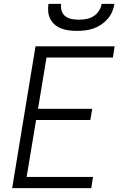

<svg xmlns="http://www.w3.org/2000/svg" viewBox="-20 -975 640 995"><path d="M43 0 164 -735H574L565 -677H221L177 -411H458L448 -353H167L118 -58H462L453 0ZM379 -815Q358 -815 337.5 -817.5Q317 -820 298.5 -827Q280 -834 265 -846.5Q250 -859 241 -876Q232 -893 230 -913.5Q228 -934 231 -955H297Q294 -936 299.5 -918.5Q305 -901 319 -890.5Q333 -880 351.5 -876.5Q370 -873 389 -873Q408 -873 427.5 -876.5Q447 -880 464 -890.5Q481 -901 492.5 -918.5Q504 -936 507 -955H573Q570 -934 561 -913.5Q552 -893 537 -876Q522 -859 503 -846.5Q484 -834 463.5 -827Q443 -820 421.5 -817.5Q400 -815 379 -815Z"/></svg>

Font: Iosevka Aile Light
Style: Italic
Weight: 300
Italic angle: -9°
Designer: Belleve Invis
Foundry: Belleve Invis
Version: Version 31.1.0; ttfautohint (v1.8.4)